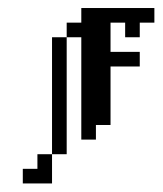

<svg xmlns="http://www.w3.org/2000/svg" viewBox="-20 -341 397 469"><path d="M35.7 71.4V107.1H107.1V35.7H71.4V71.4ZM107.1 -250V35.7H142.9V-250ZM142.9 -285.7V-250H178.6V0H214.3V-35.7H250V-178.6H321.4V-214.3H250V-285.7H285.7V-250H321.4V-285.7H357.1V-321.4H178.6V-285.7Z"/></svg>

Font: Gossip Low Pixel
Style: Regular
Weight: 500
Width: 3
Designer: Deborah Khodanovich
Version: Version 1.001;Glyphs 3.3.1 (3343)